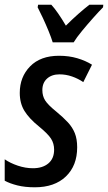

<svg xmlns="http://www.w3.org/2000/svg" viewBox="-25 -786 459 816"><path d="M123 10Q81 10 49 2Q17 -6 -5 -18V-109Q18 -93 50.5 -82Q83 -71 115 -71Q156 -71 180.5 -91.5Q205 -112 205 -150Q205 -176 192 -196.5Q179 -217 140 -249Q99 -282 79 -314.5Q59 -347 59 -391Q59 -459 103 -504Q147 -549 226 -549Q268 -549 303.5 -538.5Q339 -528 366 -511L329 -437Q307 -452 281 -461Q255 -470 228 -470Q195 -470 175 -452Q155 -434 155 -403Q155 -378 167 -359Q179 -340 215 -311Q244 -287 263.5 -266Q283 -245 293 -220Q303 -195 303 -160Q303 -82 255 -36Q207 10 123 10ZM199 -606Q193 -626 181.5 -654Q170 -682 157.5 -709Q145 -736 135 -755L137 -766H193Q206 -752 222 -729Q238 -706 255 -677Q282 -704 307.5 -726.5Q333 -749 355 -766H414L413 -755Q397 -739 372 -711Q347 -683 323.5 -654.5Q300 -626 288 -606Z"/></svg>

Font: Noto Sans Condensed Medium
Style: Italic
Weight: 500
Width: 3
Italic angle: -12°
Designer: Monotype Design Team
Foundry: Monotype Imaging Inc.
Version: Version 2.013; ttfautohint (v1.8.4.7-5d5b)